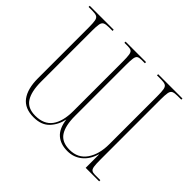

<svg xmlns="http://www.w3.org/2000/svg" viewBox="-159 -937 1167 1167"><g transform="rotate(45 425.0 -353.5)"><path d="M248 7Q171 7 135 -41.5Q99 -90 99 -180V-615Q99 -654 95.5 -673Q92 -692 80 -698Q68 -704 42 -704H10V-714H216V-704H185Q159 -704 146.5 -698Q134 -692 130.5 -673Q127 -654 127 -615V-179Q127 -94 155 -50.5Q183 -7 248 -7Q322 -7 357 -54.5Q392 -102 392 -192V-615Q392 -654 389 -673Q386 -692 376.5 -698Q367 -704 348 -704H318V-714H494V-704H465Q445 -704 435.5 -698Q426 -692 423 -673Q420 -654 420 -615V-177Q420 -93 448 -50.5Q476 -8 542 -8Q614 -8 651.5 -62.5Q689 -117 689 -203V-615Q689 -654 685.5 -673Q682 -692 670 -698Q658 -704 633 -704H598V-714H807V-704H775Q748 -704 736 -698Q724 -692 720.5 -673Q717 -654 717 -615V-98Q717 -59 720 -40.5Q723 -22 732 -16Q741 -10 759 -10H805V0H689V-114H687Q671 -58 631.5 -25.5Q592 7 538 7Q479 7 443 -24.5Q407 -56 398 -125Q387 -70 351 -31.5Q315 7 248 7Z"/></g></svg>

Font: Noto Serif Display SemiCondensed Thin
Style: Regular
Weight: 100
Width: 4
Designer: Monotype Design Team
Foundry: Monotype Imaging Inc.
Version: Version 2.009